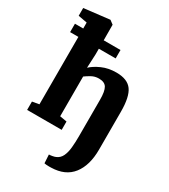

<svg xmlns="http://www.w3.org/2000/svg" viewBox="-254 -937 1158 1316"><g transform="rotate(30 325.0 -279.5)"><path d="M372.5 260.5Q368.5 261 356.5 260.8Q344.5 260.5 333 259.8Q321.5 259 318.5 257.5L314.5 190Q322 190.5 339.5 187.5Q357 184.5 366.5 180Q395 168 408.8 139Q422.5 110 426.5 68.5Q430.5 27 430.5 -22V-310.5Q430.5 -377.5 413.8 -405Q397 -432.5 352 -432.5Q320 -432.5 293.5 -417.5Q267 -402.5 250.5 -390V-75.5L306 -66V0H32.5V-66L86.5 -75.5V-609H21V-675.5H86.5V-722.5L16 -735.5V-797L217 -820.5H218.5L248 -798.5L248.5 -675.5H381.5V-609H248.5V-565L243.5 -455.5Q273 -483.5 322.8 -505.8Q372.5 -528 435.5 -528Q523.5 -528 559.5 -478Q595.5 -428 595.5 -310V-10.5Q595.5 114 539.5 186Q483.5 258 372.5 260.5Z"/></g></svg>

Font: Merriweather Black
Style: Regular
Weight: 900
Designer: Eben Sorkin
Foundry: Eben Sorkin
Version: Version 2.200;gftools[0.9.31]